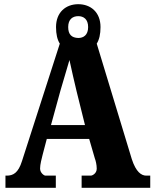

<svg xmlns="http://www.w3.org/2000/svg" viewBox="-20 -895 736 915"><path d="M6 0H246V-58H196C191 -58 171 -70 171 -92C171 -111 179 -141 183 -157L203 -233H405L432 -140C436 -130 441 -110 441 -91C441 -67 418 -58 414 -58H369V0H696V-58H677C654 -58 628 -75 608 -137L441 -687C453 -706 459 -732 459 -766C459 -837 412 -875 353 -875C294 -875 247 -837 247 -766C247 -732 253 -706 265 -687L85 -128C67 -70 42 -58 12 -58H6ZM353 -714C322 -715 305 -730 305 -766C305 -804 327 -818 353 -818C378 -818 400 -804 400 -766C400 -728 378 -714 353 -714ZM223 -299 268 -463C279 -500 300 -573 311 -609C320 -565 336 -499 345 -460L385 -299Z"/></svg>

Font: Noto Serif Georgian Condensed Black
Style: Regular
Weight: 900
Width: 3
Designer: Monotype Design Team, Akaki Razmadze
Foundry: Google LLC
Version: Version 2.003